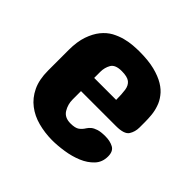

<svg xmlns="http://www.w3.org/2000/svg" viewBox="-128 -622 754 754"><g transform="rotate(45 249.0 -244.5)"><path d="M457 -308.6V-278.3Q457 -254.4 445.1 -235.6Q433.1 -216.8 387.7 -216.8H193.4V-169.9Q193.4 -143.1 207.3 -120.4Q221.2 -97.7 253.9 -97.7Q279.8 -97.7 291.5 -106.2Q303.2 -114.7 311.5 -128.4Q316.9 -136.7 324.7 -143.1Q333 -149.9 347.2 -154.5Q361.3 -159.2 386.7 -159.2Q413.1 -159.2 431.6 -149.2Q450.2 -139.2 450.2 -110.4Q450.2 -78.6 430.2 -57.4Q410.2 -36.1 379.9 -23.4Q349.6 -10.7 314.2 -5.4Q278.8 0 248 0Q207.5 -0.5 170.9 -10.3Q134.3 -20 106.4 -41.5Q78.1 -63 61.5 -97.7Q44.9 -132.3 44.9 -182.6V-296.9Q44.9 -342.8 56.2 -375.5Q67.4 -407.7 84.7 -429.2Q102.1 -450.7 124 -462.9Q146 -474.6 168.5 -480.5Q190.9 -486.3 211.2 -487.8Q231.4 -489.3 246.1 -489.3Q295.4 -489.3 330.6 -480.5Q365.2 -471.7 388.7 -457.5Q412.1 -443.4 425.8 -424.8Q439.9 -406.7 446.3 -386.7Q453.1 -367.2 455.1 -346.7Q457 -326.2 457 -308.6ZM193.4 -324.2V-290H315.4Q315.4 -321.8 312.3 -343Q309.1 -364.3 295.7 -375Q282.2 -385.7 251 -385.7Q215.3 -385.7 204.3 -366.5Q193.4 -347.2 193.4 -324.2Z"/></g></svg>

Font: Dangrek
Style: Regular
Weight: 400
Designer: Danh Hong
Version: Version 8.001; ttfautohint (v1.8.3)